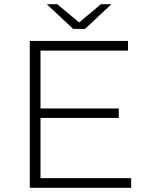

<svg xmlns="http://www.w3.org/2000/svg" viewBox="-20 -895 709 915"><path d="M173 -46H605V0H122V-700H590V-654H173V-378H546V-333H173ZM329 -757 203 -875H253L357 -788L461 -875H511L385 -757Z"/></svg>

Font: Montserrat Z Light
Style: Regular
Weight: 300
Designer: Julieta Ulanovsky
Foundry: Julieta Ulanovsky
Version: Version 8.000